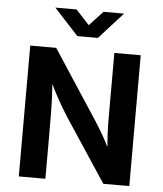

<svg xmlns="http://www.w3.org/2000/svg" viewBox="-56 -871 782 921"><g transform="rotate(5 335.0 -411.0)"><path d="M389 -695H290L173 -822H275L340 -752L405 -822H504ZM69 -630H194L411 -298Q433 -264 451.5 -231.5Q470 -199 478 -181H480Q474 -246 474 -310.5Q474 -375 474 -441V-630H601V0H476L274 -306Q261 -326 248.5 -347.5Q236 -369 225 -389Q214 -409 205.5 -425.5Q197 -442 193 -453H191Q196 -384 196.5 -320.5Q197 -257 197 -191V0H69Z"/></g></svg>

Font: Mukta Vaani
Style: Bold
Weight: 700
Designer: Noopur Datye, Girish Dalvi, Yashodeep Gholap, Pallavi Karambelkar
Foundry: Ek Type
Version: Version 2.538;PS 1.000;hotconv 16.6.51;makeotf.lib2.5.65220;